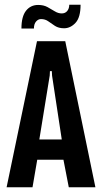

<svg xmlns="http://www.w3.org/2000/svg" viewBox="-20 -795 434 815"><path d="M8 0 137 -620H257L385 0H272L246 -134L264 -117H126L141 -134L118 0ZM145 -191 135 -203H258L244 -191L201 -474L200 -493H192L191 -474ZM71 -674Q71 -725 90.5 -749.5Q110 -774 142 -774Q165 -774 181.5 -765Q198 -756 212.5 -747Q227 -738 242 -738Q257 -738 265.5 -748.5Q274 -759 274 -775H322Q322 -721 300.5 -698Q279 -675 252 -675Q229 -675 213.5 -685Q198 -695 185 -704.5Q172 -714 154 -714Q142 -714 133 -703.5Q124 -693 124 -674Z"/></svg>

Font: Smooch Sans Thin
Style: Bold
Weight: 700
Version: Version 1.010